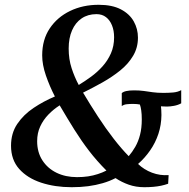

<svg xmlns="http://www.w3.org/2000/svg" viewBox="-20 -772 790 801"><path d="M279 9Q209 9 151.5 -10Q94 -29 60 -67.2Q26 -105.5 26 -164Q26 -216.5 52.2 -255.2Q78.5 -294 120.5 -322Q162.5 -350 209 -369.5Q187 -412 171.5 -457Q156 -502 156 -541Q156 -606.5 187.5 -653.5Q219 -700.5 272.2 -726.2Q325.5 -752 391.5 -752Q448 -752 484.2 -733Q520.5 -714 538 -682.8Q555.5 -651.5 555.5 -615Q555.5 -573 535.2 -539Q515 -505 481.5 -478Q448 -451 407.5 -428.2Q367 -405.5 326.5 -385.5Q356.5 -335 388.8 -285.5Q421 -236 453.8 -193.8Q486.5 -151.5 517 -120.5Q532 -138 544.5 -159.8Q557 -181.5 564.2 -209.5Q571.5 -237.5 571.5 -273.5Q571.5 -296 569.2 -311.5Q567 -327 563.5 -336Q558 -337 551 -337.8Q544 -338.5 535 -338.5Q521.5 -338.5 509.2 -337.2Q497 -336 488 -329.5V-383.5Q494.5 -389.5 507.2 -392.2Q520 -395 539.5 -395Q562 -395 580 -392.5Q598 -390 617.2 -387.2Q636.5 -384.5 661.5 -384.5Q683 -384.5 702.5 -386.2Q722 -388 736 -396V-341Q722.5 -333.5 706 -330.5Q689.5 -327.5 678 -327.5Q671.5 -327.5 664.8 -327.8Q658 -328 651.5 -328.5Q652 -323 652.8 -314Q653.5 -305 653.5 -292Q653 -250.5 640.8 -213.5Q628.5 -176.5 606.5 -144.8Q584.5 -113 556 -88Q581 -64 614.2 -51.5Q647.5 -39 683.5 -41.5L681.5 -5.5Q667.5 -0.5 652 2.8Q636.5 6 619 7.5Q601.5 9 582 9Q547 9 517.2 -1.5Q487.5 -12 462 -29Q437 -16 408.5 -7.8Q380 0.5 348 4.8Q316 9 279 9ZM301.5 -33Q326 -33 347.5 -36.2Q369 -39.5 388.2 -45.8Q407.5 -52 424 -60.5Q383.5 -101 351.5 -142.8Q319.5 -184.5 290.2 -231.2Q261 -278 229 -332.5Q203 -316 181.8 -294Q160.5 -272 147.8 -244.5Q135 -217 135 -183Q135 -137 156.8 -103.2Q178.5 -69.5 216 -51.2Q253.5 -33 301.5 -33ZM308.5 -417.5Q334 -433 360 -452Q386 -471 407.8 -495.2Q429.5 -519.5 442.8 -549.5Q456 -579.5 456 -616.5Q456 -644.5 447.2 -666.2Q438.5 -688 422.2 -700.5Q406 -713 382.5 -713Q346.5 -713 320.5 -695.2Q294.5 -677.5 280.5 -645.2Q266.5 -613 266.5 -569.5Q266.5 -525 278.8 -487.5Q291 -450 308.5 -417.5Z"/></svg>

Font: Merriweather 72pt Medium
Style: Italic
Weight: 500
Italic angle: -7.8°
Version: Version 2.101